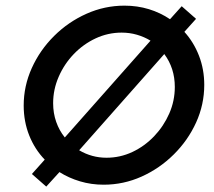

<svg xmlns="http://www.w3.org/2000/svg" viewBox="-20 -658 776 697"><path d="M147.9 19.4 95.8 -26.4 142.4 -78.5Q106.2 -116 86.1 -166.3Q66 -216.7 66 -275Q66 -345.8 95.5 -411.1Q125 -476.4 176.4 -527.4Q227.8 -578.5 293.8 -608Q359.7 -637.5 431.9 -637.5Q478.5 -637.5 520.5 -624.7Q562.5 -611.8 597.2 -588.2L639.6 -635.4L691.7 -589.6L649.3 -542.4Q683.3 -504.9 702.4 -455.6Q721.5 -406.2 721.5 -350Q721.5 -278.5 692 -213.5Q662.5 -148.6 611.1 -97.6Q559.7 -46.5 494.1 -17Q428.5 12.5 356.2 12.5Q311.1 12.5 270.5 0.3Q229.9 -11.8 195.8 -33.3ZM215.3 -159 526.4 -510.4Q503.5 -524.3 477.1 -531.9Q450.7 -539.6 421.5 -539.6Q372.2 -539.6 327.4 -518.8Q282.6 -497.9 247.9 -461.8Q213.2 -425.7 193.1 -379.5Q172.9 -333.3 172.9 -283.3Q172.9 -247.2 184 -215.6Q195.1 -184 215.3 -159ZM366.7 -85.4Q416 -85.4 460.4 -106.2Q504.9 -127.1 539.6 -163.5Q574.3 -200 594.4 -245.8Q614.6 -291.7 614.6 -342.4Q614.6 -410.4 576.4 -461.8L267.4 -112.5Q313.2 -85.4 366.7 -85.4Z"/></svg>

Font: Afacad Medium
Style: Italic
Weight: 500
Italic angle: -14°
Designer: Kristian Moeller
Foundry: Dicotype
Version: Version 1.000; ttfautohint (v1.8.4.7-5d5b)